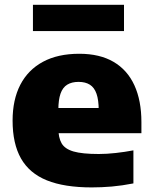

<svg xmlns="http://www.w3.org/2000/svg" viewBox="-20 -786 649 816"><path d="M370 10.5Q253.5 10.5 179.2 -19.5Q105 -49.5 69.2 -112.5Q33.5 -175.5 33.5 -273.5Q33.5 -362 66.2 -425.5Q99 -489 162.2 -523.2Q225.5 -557.5 317 -557.5Q404 -557.5 462.8 -523Q521.5 -488.5 551.2 -423.5Q581 -358.5 581 -267V-220H132.5V-327H429.5L399.5 -317.5Q399.5 -361 390.2 -387.5Q381 -414 362 -426Q343 -438 314 -438Q285 -438 265.8 -426.2Q246.5 -414.5 237.2 -388Q228 -361.5 228 -318.5V-241.5Q228 -201 241.8 -177Q255.5 -153 292.5 -142.2Q329.5 -131.5 400 -131.5Q433.5 -131.5 472 -135.8Q510.5 -140 547 -147V-6.5Q498.5 3 455 6.8Q411.5 10.5 370 10.5ZM120 -654V-765.5H507V-654Z"/></svg>

Font: Encode Sans SemiExpanded ExtraBold
Style: Regular
Weight: 800
Width: 6
Designer: Multiple Designers
Foundry: Impallari Type
Version: Version 3.002